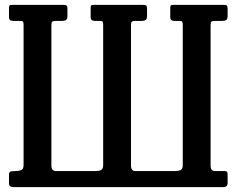

<svg xmlns="http://www.w3.org/2000/svg" viewBox="-20 -770 974 790"><path d="M191.5 -666V-88Q191.5 -66 210.5 -66H372.5Q386 -66 395.2 -70Q404.5 -74 404.5 -91V-667Q404.5 -676.5 402.8 -680.2Q401 -684 390 -684H370Q353 -684 353 -699V-737Q353 -747 356.2 -748.5Q359.5 -750 368 -750H567Q578 -750 581.5 -747.2Q585 -744.5 585 -733V-705Q585 -691.5 579.2 -687.8Q573.5 -684 564 -684H538Q526 -684 522.5 -681Q519 -678 519 -666V-88Q519 -66 538 -66H700Q713 -66 722.5 -70Q732 -74 732 -91V-667Q732 -676.5 730 -680.2Q728 -684 717.5 -684H697Q680.5 -684 680.5 -699V-737Q680.5 -747 684 -748.5Q687.5 -750 696 -750H898.5Q910 -750 913.2 -747.2Q916.5 -744.5 916.5 -733V-705Q916.5 -691.5 910.8 -687.8Q905 -684 895.5 -684H865.5Q853.5 -684 850 -681Q846.5 -678 846.5 -666V-88Q846.5 -66 865.5 -66H905.5Q913 -66 914.8 -61.8Q916.5 -57.5 916.5 -50V-16Q916.5 0 896.5 0H37Q17 0 17 -16V-52Q17 -60 21.5 -63Q26 -66 40 -66H43.5Q57 -66 67 -70Q77 -74 77 -91V-667Q77 -676.5 75.2 -680.2Q73.5 -684 62 -684H34Q17 -684 17 -699V-737Q17 -747 20.2 -748.5Q23.5 -750 32 -750H239.5Q250.5 -750 254 -747.2Q257.5 -744.5 257.5 -733V-705Q257.5 -691.5 251.8 -687.8Q246 -684 236.5 -684H210.5Q198.5 -684 195 -681Q191.5 -678 191.5 -666Z"/></svg>

Font: Besley* Condensed Medium
Style: Regular
Weight: 500
Width: 3
Designer: Owen Earl
Foundry: indestructible type*
Version: Version 3.000; ttfautohint (v1.8.3)